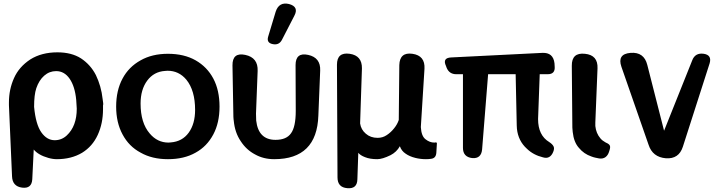

<svg xmlns="http://www.w3.org/2000/svg" viewBox="-20 -862 3955 1053"><path d="M101 167Q48 160 46 105L29 -285V-300Q29 -372 57 -434Q84 -495 146 -536Q208 -575 295 -575Q372 -575 424 -542Q477 -507 506 -450Q520 -421 529.5 -388Q539 -355 543 -318L546 -296V-288L545 -284V-263Q545 -185 516 -122Q487 -59 430 -24Q371 11 292 11Q269 11 245 4Q217 -4 198 -15Q177 -27 165 -42L157 121Q154 174 101 167ZM280 -93Q318 -93 346 -119Q401 -170 401 -266L398 -314Q391 -388 362 -430Q333 -472 288 -472Q251 -472 222.5 -447Q194 -422 179 -378Q167 -342 167 -276Q176 -180 206.5 -136.5Q237 -93 280 -93Z M901 11Q814 11 751 -25Q687 -59 652 -125Q617 -190 617 -277Q617 -366 652 -431Q686 -495 751 -531Q814 -567 901 -567Q990 -567 1053 -531Q1116 -495 1150 -431Q1184 -367 1184 -277Q1184 -189 1150 -125Q1115 -59 1053 -25Q990 11 901 11ZM904 -80 917 -81Q980 -86 1015 -134.5Q1050 -183 1050 -259Q1050 -366 1002 -425Q961 -474 899 -474L885 -473Q824 -469 787.5 -420Q751 -371 751 -294Q751 -188 801 -130Q843 -80 904 -80Z M1484 11Q1425 11 1379 -15Q1331 -40 1300 -88Q1268 -135 1262 -200L1261 -207Q1260 -212 1260 -221L1255 -503Q1254 -576 1325 -561Q1396 -546 1393 -473L1384 -239L1385 -201Q1397 -95 1491 -95Q1551 -95 1576 -131Q1602 -166 1602 -254L1601 -505Q1601 -576 1670 -561Q1739 -546 1736 -475L1726 -228Q1718 11 1484 11ZM1476 -620Q1440 -627 1451 -662L1492 -798Q1510 -853 1565 -840Q1621 -825 1594 -775L1526 -643Q1510 -613 1476 -620Z M1885 170Q1831 166 1831 111L1828 -507Q1828 -577 1898 -567Q1966 -557 1965 -487L1955 -185Q1960 -151 1986 -129Q2012 -106 2051 -106Q2079 -106 2101 -121Q2124 -136 2142 -159Q2159 -180 2167 -204L2170 -505Q2172 -577 2242 -567Q2312 -557 2308 -485L2288 -165Q2291 -115 2314 -98Q2337 -80 2362 -80L2370 -81Q2377 -81 2376 -74L2373 -24Q2371 6 2344 9Q2337 10 2330.5 10.5Q2324 11 2316 11Q2286 11 2258 4Q2226 -4 2205 -19Q2182 -34 2173 -60Q2155 -28 2122 -11Q2077 11 2049 11Q2009 11 1982 0Q1956 -10 1945 -24L1940 121Q1939 175 1885 170Z M2958 1Q2905 -12 2870 -46Q2822 -89 2815 -156L2814 -174L2808 -455H2657L2624 -42Q2619 9 2570 5Q2519 -1 2519 -51V-455H2482Q2445 -455 2430 -489L2426 -500Q2405 -545 2455 -547L2954 -572Q3014 -575 3021 -515L3022 -498Q3026 -455 2984 -455H2940L2931 -209Q2931 -120 2992 -83Q3009 -72 3015.5 -60Q3022 -48 3014 -29Q3006 -9 2992 -1Q2978 7 2958 1Z M3266 7Q3255 5 3244 2.5Q3233 0 3223 -4Q3182 -18 3155 -51Q3127 -82 3121 -138L3119 -162L3116 -501Q3115 -575 3188 -567Q3260 -560 3257 -487L3245 -190V-171Q3249 -131 3273 -103Q3284 -90 3301 -81Q3316 -75 3322.5 -67Q3329 -59 3324 -42L3321 -32Q3315 -11 3301 -0.5Q3287 10 3266 7Z M3632 6Q3559 0 3537 -68L3388 -496Q3364 -566 3438 -572Q3512 -578 3530 -506L3622 -145L3776 -530Q3792 -574 3840 -567Q3885 -560 3872 -515L3725 -57Q3703 11 3632 6Z"/></svg>

Font: MaokenZhuyuanTi
Style: Regular
Weight: 400
Designer: Fontworks Inc & LongZhuTi team: ZERO子、时光羊、荆南、频凡、刘鹏、Little White Dog、帆影Magmeta、奈白不弍、白日月球、ChaoTawei、雨三（排名不分先后）
Version: Version 1.000; 20230222